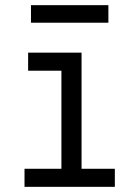

<svg xmlns="http://www.w3.org/2000/svg" viewBox="-20 -724 540 744"><path d="M75 0V-70H218V-450H89V-520H296V-70H425V0ZM100 -636V-704H400V-636Z"/></svg>

Font: Iosevka MaddieWtf
Style: Regular
Weight: 400
Monospace: yes
Designer: Belleve Invis
Foundry: Belleve Invis
Version: Version 31.3.0; ttfautohint (v1.8.3)